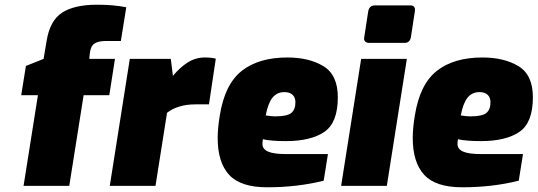

<svg xmlns="http://www.w3.org/2000/svg" viewBox="-20 -789 2282 815"><path d="M141 -385H70L90 -509L165 -539L178 -616Q192 -702 244 -735.5Q296 -769 392 -769Q463 -769 516 -758L493 -615H430Q396 -615 380 -603.5Q364 -592 361 -560L359 -539H468L444 -385H335L274 0H80Z M531 -539H705L714 -467Q744 -503 777 -524Q810 -545 850 -545Q877 -545 896 -540L867 -346H809Q770 -346 739 -336Q708 -326 689 -310L640 0H446Z M904 -203Q904 -245 913 -299Q934 -431 1006 -488Q1078 -545 1200 -545Q1292 -545 1353 -508Q1414 -471 1414 -376Q1414 -268 1356.5 -229Q1299 -190 1193 -190Q1131 -190 1096 -198Q1094 -186 1094 -178Q1094 -156 1118 -145.5Q1142 -135 1193 -135H1372L1354 -22Q1242 6 1114 6Q1001 6 952.5 -47Q904 -100 904 -203ZM1234 -355Q1234 -375 1222 -386.5Q1210 -398 1187 -398Q1155 -398 1136 -373.5Q1117 -349 1108 -299Q1134 -295 1147 -295Q1199 -295 1216.5 -309.5Q1234 -324 1234 -355Z M1526 -630 1543 -741Q1548 -766 1571 -766H1723Q1734 -766 1738.5 -759Q1743 -752 1741 -741L1724 -630Q1719 -607 1698 -607H1546Q1535 -607 1529.5 -613.5Q1524 -620 1526 -630ZM1513 -539H1707L1622 0H1428Z M1732 -203Q1732 -245 1741 -299Q1762 -431 1834 -488Q1906 -545 2028 -545Q2120 -545 2181 -508Q2242 -471 2242 -376Q2242 -268 2184.5 -229Q2127 -190 2021 -190Q1959 -190 1924 -198Q1922 -186 1922 -178Q1922 -156 1946 -145.5Q1970 -135 2021 -135H2200L2182 -22Q2070 6 1942 6Q1829 6 1780.5 -47Q1732 -100 1732 -203ZM2062 -355Q2062 -375 2050 -386.5Q2038 -398 2015 -398Q1983 -398 1964 -373.5Q1945 -349 1936 -299Q1962 -295 1975 -295Q2027 -295 2044.5 -309.5Q2062 -324 2062 -355Z"/></svg>

Font: Exo Black
Style: Italic
Weight: 900
Italic angle: -9°
Designer: Natanael Gama
Foundry: Natanael Gama
Version: Version 1.500; ttfautohint (v1.6)